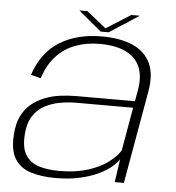

<svg xmlns="http://www.w3.org/2000/svg" viewBox="-51 -742 726 794"><g transform="rotate(5 312.0 -344.5)"><path d="M208 4.5Q265.5 4.5 310.2 -5.8Q355 -16 387.5 -32Q420 -48 440 -65.2Q460 -82.5 468 -96.5L454 0H492L559.5 -383Q573 -457 550.8 -503.8Q528.5 -550.5 476.8 -573Q425 -595.5 348 -595.5Q298.5 -595.5 255 -584.8Q211.5 -574 175.5 -552Q139.5 -530 113 -495.2Q86.5 -460.5 70.5 -412L111.5 -401Q129.5 -457.5 162.8 -493.5Q196 -529.5 241.8 -546.8Q287.5 -564 343.5 -564Q406 -564 448.5 -544.8Q491 -525.5 509 -485.8Q527 -446 516 -384.5L508 -340.5H265Q233 -340.5 199.5 -336.2Q166 -332 135.5 -320.2Q105 -308.5 80.2 -288.5Q55.5 -268.5 40 -237.2Q24.5 -206 21.5 -161.5Q16.5 -94.5 39 -58.8Q61.5 -23 105.5 -9.2Q149.5 4.5 208 4.5ZM220.5 -26Q173.5 -26 137 -37.2Q100.5 -48.5 81.2 -78.8Q62 -109 66.5 -165.5Q69.5 -211 88.2 -240.2Q107 -269.5 136.5 -285.2Q166 -301 200 -307Q234 -313 268 -313H503L471.5 -133Q456.5 -108 423.2 -83Q390 -58 339.2 -42Q288.5 -26 220.5 -26ZM341.5 -615H375L497.5 -694.5H462L360.5 -630L280 -694.5H246.5Z"/></g></svg>

Font: Anybody SemiExpanded ExtraLight
Style: Italic
Weight: 250
Width: 6
Italic angle: -10°
Version: Version 1.113;gftools[0.9.25]